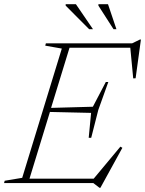

<svg xmlns="http://www.w3.org/2000/svg" viewBox="-46 -878 696 921"><path d="M431.5 23 401.5 0H-26.5L-23.5 -11L60.5 -25L250.5 -645L171 -659L174 -670H587.5L625.5 -688.5H630L604.5 -502.5L593 -502L579 -649H287.5L199 -360.5L399.5 -366L461.5 -484.5H473.5L425.5 -350.5L391.5 -217H379.5L391 -336.5L193.5 -341L95.5 -21H403.5L531.5 -174.5L541 -169L435.5 23ZM400 -738H381.5L269 -851V-858H318ZM512.5 -738H498.5L426 -851V-858H472Z"/></svg>

Font: Newsreader 16pt ExtraLight
Style: Italic
Weight: 275
Italic angle: -17°
Designer: Hugues Gentile
Foundry: Production Type
Version: Version 1.003; ttfautohint (v1.8.3)